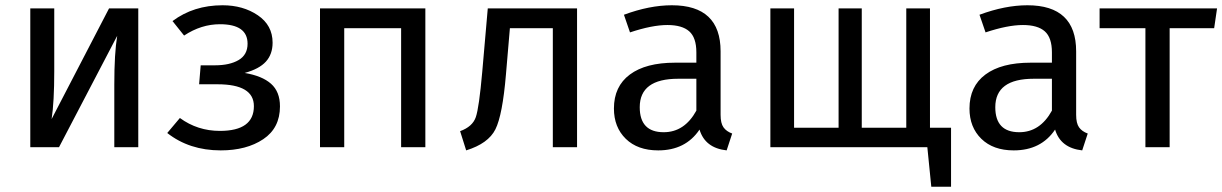

<svg xmlns="http://www.w3.org/2000/svg" viewBox="-20 -559 4641 729"><path d="M505 -527V0H414V-238Q414 -357 425 -423L204 0H95V-527H186V-289Q186 -172 176 -107L394 -527Z M825 -539Q903 -539 959 -501Q1015 -463 1015 -397Q1015 -353 989.5 -325Q964 -297 909 -282Q975 -271 1009 -241Q1043 -211 1043 -155Q1043 -73 979.5 -30.5Q916 12 818 12Q699 12 615 -54L663 -111Q730 -62 815 -62Q944 -62 944 -156Q944 -239 806 -239H736L742 -311H796Q852 -311 886 -331Q920 -351 920 -393Q920 -467 815 -467Q744 -467 679 -424L635 -479Q715 -539 825 -539Z M1503 0V-452H1287V0H1195V-527H1595V0Z M1832 -527H2171V0H2079V-452H1916L1901 -276Q1888 -122 1861 -68Q1834 -14 1750 12L1727 -61Q1774 -78 1786.5 -114Q1799 -150 1811 -286Z M2716 -123Q2716 -91 2727 -75.5Q2738 -60 2760 -52L2739 12Q2657 3 2636 -67Q2583 12 2479 12Q2401 12 2356 -32Q2311 -76 2311 -147Q2311 -231 2371.5 -276Q2432 -321 2543 -321H2624V-360Q2624 -416 2597 -440Q2570 -464 2514 -464Q2456 -464 2372 -436L2349 -503Q2446 -539 2531 -539Q2716 -539 2716 -364ZM2500 -57Q2579 -57 2624 -139V-260H2555Q2409 -260 2409 -152Q2409 -57 2500 -57Z M3511 -74H3591V150H3516L3501 0H2905V-527H2995V-74H3164V-527H3252V-74H3421V-527H3511Z M4066 -123Q4066 -91 4077 -75.5Q4088 -60 4110 -52L4089 12Q4007 3 3986 -67Q3933 12 3829 12Q3751 12 3706 -32Q3661 -76 3661 -147Q3661 -231 3721.5 -276Q3782 -321 3893 -321H3974V-360Q3974 -416 3947 -440Q3920 -464 3864 -464Q3806 -464 3722 -436L3699 -503Q3796 -539 3881 -539Q4066 -539 4066 -364ZM3850 -57Q3929 -57 3974 -139V-260H3905Q3759 -260 3759 -152Q3759 -57 3850 -57Z M4601 -527 4590 -452H4421V0H4329V-452H4155V-527Z"/></svg>

Font: Fira Sans
Style: Regular
Weight: 400
Designer: Carrois Corporate & Edenspiekermann AG
Foundry: Carrois Corporate GbR & Edenspiekermann AG
Version: Version 4.106;PS 004.106;hotconv 1.0.70;makeotf.lib2.5.58329